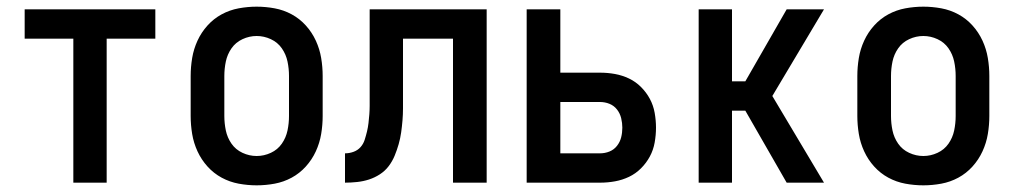

<svg xmlns="http://www.w3.org/2000/svg" viewBox="-20 -548 3040 576"><path d="M200 0V-432H54V-520H446V-432H300V0Z M750 8Q723 8 696 3Q669 -2 645 -15Q621 -28 602.5 -48.5Q584 -69 572.5 -94Q561 -119 556.5 -146Q552 -173 552 -200V-320Q552 -347 556.5 -374Q561 -401 572.5 -426Q584 -451 602.5 -471.5Q621 -492 645 -505Q669 -518 696 -523Q723 -528 750 -528Q777 -528 804 -523Q831 -518 855 -505Q879 -492 897.5 -471.5Q916 -451 927.5 -426Q939 -401 943.5 -374Q948 -347 948 -320V-200Q948 -173 943.5 -146Q939 -119 927.5 -94Q916 -69 897.5 -48.5Q879 -28 855 -15Q831 -2 804 3Q777 8 750 8ZM750 -80Q772 -80 792.5 -89.5Q813 -99 825.5 -117Q838 -135 842.5 -156.5Q847 -178 847 -200V-320Q847 -342 842.5 -363.5Q838 -385 825.5 -403Q813 -421 792.5 -430.5Q772 -440 750 -440Q728 -440 707.5 -430.5Q687 -421 674.5 -403Q662 -385 657.5 -363.5Q653 -342 653 -320V-200Q653 -178 657.5 -156.5Q662 -135 674.5 -117Q687 -99 707.5 -89.5Q728 -80 750 -80Z M1015 0V-88Q1028 -88 1040.5 -92.5Q1053 -97 1061.5 -106.5Q1070 -116 1074 -128.5Q1078 -141 1081 -153.5Q1084 -166 1085.5 -179Q1087 -192 1088 -205Q1089 -218 1089 -230.5Q1089 -243 1089 -256V-520H1440V0H1339V-432H1189V-260Q1189 -241 1189 -223Q1189 -205 1187.5 -187Q1186 -169 1183.5 -151Q1181 -133 1176 -115.5Q1171 -98 1164 -81Q1157 -64 1146 -49.5Q1135 -35 1119.5 -25Q1104 -15 1087 -9.5Q1070 -4 1051.5 -2Q1033 0 1015 0Z M1560 0V-520H1661V-330H1780Q1803 -330 1825 -326Q1847 -322 1867 -312.5Q1887 -303 1903 -287Q1919 -271 1929.5 -251.5Q1940 -232 1944 -209.5Q1948 -187 1948 -165Q1948 -143 1944 -120.5Q1940 -98 1929.5 -78.5Q1919 -59 1903 -43Q1887 -27 1867 -17.5Q1847 -8 1825 -4Q1803 0 1780 0ZM1780 -88Q1795 -88 1808.5 -93.5Q1822 -99 1831 -110.5Q1840 -122 1843.5 -136Q1847 -150 1847 -165Q1847 -179 1843.5 -193.5Q1840 -208 1831 -219.5Q1822 -231 1808.5 -236.5Q1795 -242 1780 -242H1661V-88Z M2340 0 2216 -216H2176V0H2076V-520H2176V-304H2216L2340 -520H2452L2297 -260L2452 0Z M2750 8Q2723 8 2696 3Q2669 -2 2645 -15Q2621 -28 2602.5 -48.5Q2584 -69 2572.5 -94Q2561 -119 2556.5 -146Q2552 -173 2552 -200V-320Q2552 -347 2556.5 -374Q2561 -401 2572.5 -426Q2584 -451 2602.5 -471.5Q2621 -492 2645 -505Q2669 -518 2696 -523Q2723 -528 2750 -528Q2777 -528 2804 -523Q2831 -518 2855 -505Q2879 -492 2897.5 -471.5Q2916 -451 2927.5 -426Q2939 -401 2943.5 -374Q2948 -347 2948 -320V-200Q2948 -173 2943.5 -146Q2939 -119 2927.5 -94Q2916 -69 2897.5 -48.5Q2879 -28 2855 -15Q2831 -2 2804 3Q2777 8 2750 8ZM2750 -80Q2772 -80 2792.5 -89.5Q2813 -99 2825.5 -117Q2838 -135 2842.5 -156.5Q2847 -178 2847 -200V-320Q2847 -342 2842.5 -363.5Q2838 -385 2825.5 -403Q2813 -421 2792.5 -430.5Q2772 -440 2750 -440Q2728 -440 2707.5 -430.5Q2687 -421 2674.5 -403Q2662 -385 2657.5 -363.5Q2653 -342 2653 -320V-200Q2653 -178 2657.5 -156.5Q2662 -135 2674.5 -117Q2687 -99 2707.5 -89.5Q2728 -80 2750 -80Z"/></svg>

Font: Iosevka Term Semibold
Style: Regular
Weight: 600
Monospace: yes
Designer: Belleve Invis
Foundry: Belleve Invis
Version: Version 31.4.0